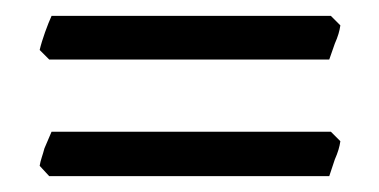

<svg xmlns="http://www.w3.org/2000/svg" viewBox="-20 -395 478 242"><path d="M30 -332 42 -320H395L402 -340C406 -349 408 -356 409 -363L397 -375H45C40 -364 33 -345 30 -332ZM402 -194C406 -203 408 -210 409 -217L397 -229H45L36 -208C34 -200 31 -193 30 -186L42 -173H395Z"/></svg>

Font: Temporarium
Style: Regular
Weight: 400
Version: Version 1.1